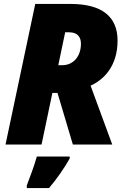

<svg xmlns="http://www.w3.org/2000/svg" viewBox="-20 -734 637 975"><path d="M8 0H191L246 -262H272L350 0H550L440 -299C509 -330 577 -400 577 -528C577 -651 496 -714 338 -714H159ZM297 -403H276L311 -570H331C374 -570 391 -546 391 -512C391 -445 350 -403 297 -403ZM116 208V221H229C268 175 305 122 334 71V61H167C155 105 132 166 116 208Z"/></svg>

Font: Noto Sans SemiCondensed Black
Style: Italic
Weight: 900
Width: 4
Italic angle: -12°
Designer: Monotype Design Team
Foundry: Monotype Imaging Inc.
Version: Version 2.013